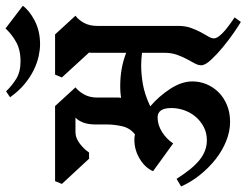

<svg xmlns="http://www.w3.org/2000/svg" viewBox="-138 -738 871 678"><g transform="rotate(-90 297.0 -398.5)"><path d="M328 -567Q314 -556 303 -536.5Q292 -517 292 -490V-422Q292 -418 292 -414Q292 -410 291 -406Q310 -409 330 -409Q364 -409 392.5 -404Q421 -399 450 -388V-497Q450 -502 450 -508Q450 -514 451 -519L363 -615L373 -639H515L581 -567Q566 -556 555.5 -536.5Q545 -517 545 -490V-203Q545 -179 538 -159.5Q531 -140 523 -125Q515 -110 508 -98.5Q501 -87 501 -78Q501 -70 509 -59.5Q517 -49 529 -39Q541 -29 553.5 -20Q566 -11 575 -5L559 17Q547 10 521.5 -7.5Q496 -25 470.5 -46Q445 -67 425.5 -88Q406 -109 406 -123Q406 -134 413 -146.5Q420 -159 428 -174Q436 -189 443 -208.5Q450 -228 450 -252V-332Q427 -335 405 -335Q375 -335 339.5 -329Q304 -323 261 -303Q297 -272 323 -232Q349 -192 349 -154Q349 -128 339 -104Q329 -80 310.5 -61.5Q292 -43 265.5 -32Q239 -21 206 -21Q173 -21 139 -34.5Q105 -48 75 -71.5Q45 -95 19.5 -126.5Q-6 -158 -22 -194L5 -210Q40 -154 72 -128.5Q104 -103 141 -103Q167 -103 188 -114Q209 -125 224 -142.5Q239 -160 247 -182.5Q255 -205 255 -228Q255 -277 222 -277Q195 -277 170 -261Q145 -245 130 -222L32 -293Q44 -321 75.5 -340Q107 -359 143 -359Q148 -359 152.5 -358.5Q157 -358 162 -357Q185 -375 191 -403.5Q197 -432 197 -455V-497Q197 -543 221 -567H170Q149 -567 129 -551.5Q109 -536 98 -519H76L-13 -615L-3 -639H262ZM616 -753Q600 -730 563.5 -711Q527 -692 480 -692Q461 -692 438 -697Q415 -702 390 -714Q365 -726 340 -746.5Q315 -767 293 -798L314 -812Q334 -791 358.5 -776Q383 -761 420 -761Q461 -761 489 -777Q517 -793 536 -814Z"/></g></svg>

Font: Jaini
Style: Regular
Weight: 400
Designer: Girish Dalvi, Maithili Shingre
Foundry: Ek Type
Version: Version 1.001;PS 1.000;hotconv 16.6.51;makeotf.lib2.5.65220